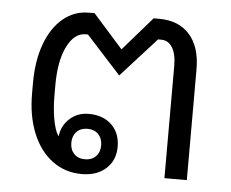

<svg xmlns="http://www.w3.org/2000/svg" viewBox="-43 -556 740 615"><g transform="rotate(5 327.0 -248.5)"><path d="M60 -233V-267Q60 -339 80 -393Q100 -447 136 -477Q172 -507 219 -507H237L333 -399L427 -507H445Q508 -507 543 -467.5Q578 -428 578 -357V0H506V-361Q506 -399 493 -420Q480 -441 457 -441H447L333 -315L222 -437H214Q178 -437 155 -390.5Q132 -344 132 -267V-233Q132 -193 138 -158.5Q144 -124 155 -106L157 -105Q161 -139 186 -161.5Q211 -184 247 -184Q293 -184 320.5 -157.5Q348 -131 348 -87Q348 -43 318.5 -16.5Q289 10 241 10Q187 10 146 -20.5Q105 -51 82.5 -106Q60 -161 60 -233ZM295 -87Q295 -109 282 -122.5Q269 -136 247 -136Q225 -136 212 -122.5Q199 -109 199 -87Q199 -65 212 -51.5Q225 -38 247 -38Q269 -38 282 -51.5Q295 -65 295 -87Z"/></g></svg>

Font: Stavian Regular
Style: Regular
Weight: 400
Version: Version 1.000; ttfautohint (v1.6)